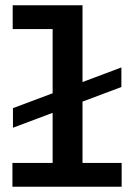

<svg xmlns="http://www.w3.org/2000/svg" viewBox="-20 -706 509 726"><path d="M29 -223V-297L439 -451V-377ZM179 -27V-686H292V-27ZM27 0V-90H440V0ZM28 -596V-686H285V-596Z"/></svg>

Font: BioRhyme SemiExpanded Medium
Style: Regular
Weight: 500
Width: 6
Designer: Aoife Mooney
Foundry: Aoife Mooney Type
Version: Version 1.600;gftools[0.9.33]